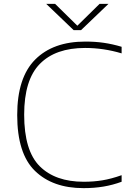

<svg xmlns="http://www.w3.org/2000/svg" viewBox="-20 -964 676 993"><path d="M69 -369Q69 -562.5 161.8 -655.8Q254.5 -749 421 -749Q473 -749 517.5 -742.5Q562 -736 609 -722V-688Q515.5 -716 420 -716Q267 -716 186 -633.5Q105 -551 105 -371Q105 -184.5 185.5 -104.2Q266 -24 413 -24Q464.5 -24 510 -31.5Q555.5 -39 609 -58V-24Q563 -7 515 1Q467 9 412 9Q252.5 9 160.8 -80.2Q69 -169.5 69 -369ZM495 -944H541L399 -808H361L219 -944H265L380 -831Z"/></svg>

Font: Encode Sans Expanded Thin
Style: Regular
Weight: 250
Width: 7
Designer: Multiple Designers
Foundry: Impallari Type
Version: Version 2.000